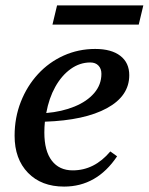

<svg xmlns="http://www.w3.org/2000/svg" viewBox="-20 -677 550 710"><path d="M217 13Q133 13 83.5 -38Q34 -89 34 -175Q34 -242 57 -300.5Q80 -359 120.5 -403Q161 -447 215.5 -471.5Q270 -496 332 -496Q392 -496 425 -470.5Q458 -445 458 -399Q458 -322 375.5 -277Q293 -232 146 -227Q144 -207 144 -187Q144 -119 171.5 -83Q199 -47 249 -47Q329 -47 388 -117L413 -99Q338 13 217 13ZM314 -446Q275 -446 241.5 -422Q208 -398 184.5 -356Q161 -314 151 -259Q209 -264 255.5 -283Q302 -302 328.5 -333Q355 -364 355 -404Q355 -423 344 -434.5Q333 -446 314 -446ZM174 -586 191 -657H510L493 -586Z"/></svg>

Font: Platypi
Style: Italic
Weight: 400
Italic angle: -13°
Designer: David Sargent
Foundry: Bolt Cutter Type
Version: Version 1.200; ttfautohint (v1.8.4.7-5d5b)